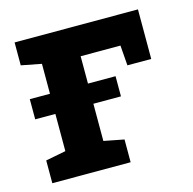

<svg xmlns="http://www.w3.org/2000/svg" viewBox="-84 -612 699 696"><g transform="rotate(-15 265.5 -264.0)"><path d="M29.3 0V-85.4L105 -100.1V-427.7L29.3 -442.4V-528.3H492.2V-342.3H402.8L397 -418H247.6V-100.1L323.2 -85.4V0ZM29.3 -239.7V-315.4H351.1V-239.7Z"/></g></svg>

Font: Roboto Slab
Style: Bold
Weight: 700
Designer: Google
Version: Version 2.000; ttfautohint (v1.8.1.43-b0c9)